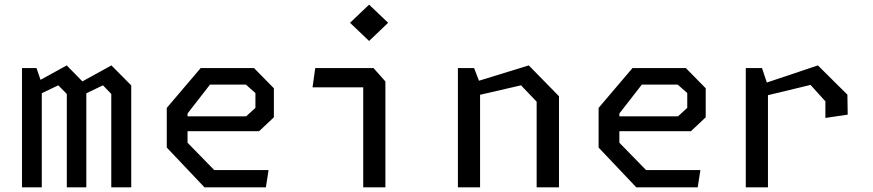

<svg xmlns="http://www.w3.org/2000/svg" viewBox="-20 -807 3760 827"><path d="M459.3 -402.3 423.5 -439.5 310 -385.2V-442.7L459.8 -525.3L545.3 -439.2V0H459.3ZM74.7 -513.7H137.3L160 -447.2V0H74.7ZM267.8 -402.3 231 -439.5 117.5 -385.2V-442.7L267.3 -525.3L351.8 -439.2V0H267.8Z M698.3 -171.5V-342.2L844.2 -513.7H1074.2L1159.7 -426.8V-301.8L1096 -241.8H756.8V-305.8H1040.2L1080.2 -342.5V-406.2L1039.2 -442.5H884.5L787.8 -318.2V-192.2L902.8 -74.5H1136.8L1125.2 0H860.8Z M1544.5 -452 1569.7 -430.8H1326.2L1337.8 -513.7H1588.8L1640 -456.2V0H1544.5ZM1487.7 -708.8 1569.8 -787 1651.8 -708.8 1569.8 -630.5Z M2291.5 -369 2224.2 -439.5 1989.3 -385.2V-442.7L2257.5 -525.3L2387.7 -392.5V0H2291.5ZM1952.3 -513.7H2022.2L2047.8 -447.2V0H1952.3Z M2558.3 -171.5V-342.2L2704.2 -513.7H2934.2L3019.7 -426.8V-301.8L2956 -241.8H2616.8V-305.8H2900.2L2940.2 -342.5V-406.2L2899.2 -442.5H2744.5L2647.8 -318.2V-192.2L2762.8 -74.5H2996.8L2985.2 0H2720.8Z M3535.2 -370.5 3471.2 -441.2 3231.7 -383.5V-434.3L3502.8 -525.3L3630 -399.2L3631.3 -313.3L3535.2 -299ZM3192.3 -513.7H3262.2L3287.8 -437.2V0H3192.3Z"/></svg>

Font: Monaspace Krypton Var
Style: Regular
Weight: 400
Designer: Riley Cran and the Lettermatic Team
Version: Version 1.101 (Monaspace Krypton Var)